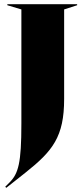

<svg xmlns="http://www.w3.org/2000/svg" viewBox="-20 -732 403 916"><path d="M10 164 101 92C232 -12 286 -80 286 -260V-687L348 -707V-712H15V-707L82 -687V-143C82 46 68 96 25 139L5 159Z"/></svg>

Font: Nyght Serif Dark
Style: Regular
Weight: 800
Designer: Maksym Kobuzan
Version: Version 0.410;Glyphs 3.1.2 (3151)